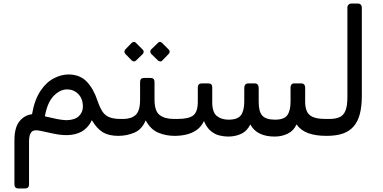

<svg xmlns="http://www.w3.org/2000/svg" viewBox="-20 -770 2174 1091"><path d="M85 301Q62 301 62 278V27Q62 -45 90.5 -80.5Q119 -116 162 -121Q176 -202 209 -252Q242 -302 285 -324.5Q328 -347 370 -347Q435 -346 473.5 -305.5Q512 -265 535 -195Q548 -157 563 -135Q578 -113 602.5 -103.5Q627 -94 667 -94Q682 -94 682 -79V-28Q682 2 652 2Q599 2 565 -18Q531 -38 502 -87Q486 -53 458 -31.5Q430 -10 386 -4Q342 2 282 -11L208 -27Q172 -35 158.5 -19.5Q145 -4 145 34V278Q145 301 122 301ZM357 -87Q405 -88 428 -110Q451 -132 451 -164Q451 -209 425 -235.5Q399 -262 361 -262Q321 -262 285 -225Q249 -188 235 -109Q276 -99 304.5 -93.5Q333 -88 357 -87Z M652 2Q637 2 637 -14V-64Q637 -94 667 -94H680Q726 -94 751 -117Q776 -140 776 -204V-304Q776 -327 798 -327H836Q858 -327 858 -304V-204Q858 -139 887 -116.5Q916 -94 969 -94H987Q1002 -94 1002 -79V-28Q1002 2 972 2Q922 2 878.5 -16.5Q835 -35 808 -86Q786 -34 743 -16Q700 2 652 2ZM753 -426Q748 -421 741 -421Q734 -421 728 -427L692 -464Q687 -470 687 -476.5Q687 -483 692 -489L728 -526Q734 -532 741 -532Q748 -532 753 -526L790 -489Q796 -484 796.5 -476.5Q797 -469 791 -463ZM902 -426Q897 -420 890 -421Q883 -422 877 -427L839 -464Q834 -469 834 -476.5Q834 -484 839 -489L877 -526Q883 -532 889 -532Q895 -532 901 -526L938 -489Q944 -484 944 -476.5Q944 -469 938 -463Z M1276 6Q1254 6 1228 0Q1202 -6 1178.5 -25Q1155 -44 1139 -82Q1123 -49 1097 -31Q1071 -13 1039 -5.5Q1007 2 972 2Q957 2 957 -14V-64Q957 -94 987 -94Q1053 -94 1078.5 -114.5Q1104 -135 1104 -192V-273Q1104 -284 1109.5 -290Q1115 -296 1126 -296H1165Q1186 -296 1186 -273V-190Q1186 -132 1212 -111Q1238 -90 1279 -90Q1331 -90 1349.5 -116Q1368 -142 1368 -193V-271Q1368 -282 1373.5 -289Q1379 -296 1390 -296H1428Q1439 -296 1444.5 -289Q1450 -282 1450 -271V-190Q1450 -135 1471 -112.5Q1492 -90 1543 -90Q1595 -90 1613 -116Q1631 -142 1631 -193V-273Q1631 -283 1636 -289.5Q1641 -296 1651 -296H1693Q1703 -296 1708.5 -289.5Q1714 -283 1714 -273V-192Q1714 -138 1740 -116Q1766 -94 1831 -94H1851Q1866 -94 1866 -79V-28Q1866 2 1835 2Q1773 2 1731 -13.5Q1689 -29 1665 -63Q1649 -27 1615 -10.5Q1581 6 1541 6Q1492 6 1457 -10.5Q1422 -27 1402 -63Q1385 -26 1351.5 -10Q1318 6 1276 6Z M1836 2Q1821 2 1821 -13V-64Q1821 -94 1851 -94Q1886 -94 1909 -104Q1932 -114 1943 -141Q1954 -168 1954 -218V-727Q1954 -737 1960.5 -743.5Q1967 -750 1977 -750H2013Q2024 -750 2030 -743.5Q2036 -737 2036 -727V-226Q2036 -165 2024.5 -121.5Q2013 -78 1988.5 -50.5Q1964 -23 1926.5 -10.5Q1889 2 1836 2Z"/></svg>

Font: RubikRegular
Style: Regular
Weight: 400
Designer: Hubert and Fischer
Foundry: Hubert and Fischer
Version: Version 2.300;gftools[0.9.30]